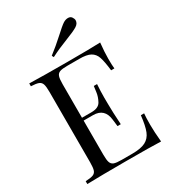

<svg xmlns="http://www.w3.org/2000/svg" viewBox="-221 -1053 1050 1170"><g transform="rotate(-30 304.5 -468.0)"><path d="M561 0Q493.2 -2.9 316.4 -2.9Q139.6 -2.9 42 0V-20Q78.1 -21.5 94.7 -27.8Q111.3 -34.2 117.2 -51.3Q123 -68.4 123 -106V-602.1Q123 -639.6 117.2 -656.7Q111.3 -673.8 94.7 -680.2Q78.1 -686.5 42 -688V-708Q140.1 -705.1 309.6 -705.1Q479 -705.1 541 -708Q534.2 -642.6 534.2 -596.7Q534.2 -550.8 537.1 -527.8H514.2Q506.8 -592.8 496.1 -624.5Q485.4 -656.2 459 -670.9Q432.6 -685.5 379.9 -685.1H296.9Q260.7 -685.1 244.1 -679.2Q227.5 -672.9 221.7 -656.2Q215.8 -639.6 215.8 -602.1V-366.2H282.2Q332.5 -366.2 349.1 -396.5Q365.7 -426.8 369.6 -457.5Q373.5 -488.8 375 -498H397.9Q394.5 -448.7 394.5 -403.8L395 -356Q395 -305.2 400.9 -213.9H377.9Q377 -220.7 372.1 -262.2Q362.8 -346.2 282.2 -346.2H215.8V-106Q215.8 -68.4 221.7 -51.8Q227.5 -35.2 244.1 -28.8Q260.7 -22.9 296.9 -22.9H370.1Q432.6 -22.9 464.8 -39.6Q497.1 -56.2 511.7 -92.8Q526.4 -129.4 534.2 -200.2H557.1Q554.2 -172.9 554.2 -122.1Q554.2 -71.3 561 0ZM479.5 -900.4Q479.5 -877.9 456.1 -863.3Q432.6 -848.6 370.6 -824.7Q308.1 -800.8 252 -772L245.1 -785.2Q295.9 -824.2 344.7 -868.7Q393.1 -913.1 410.6 -924.3Q427.7 -935.5 445.3 -935.5Q462.9 -935.5 471.2 -922.9Q479.5 -910.2 479.5 -900.4Z"/></g></svg>

Font: PlayfairDisplay-Regular
Style: Regular
Weight: 400
Designer: Claus Eggers Sørensen
Foundry: Claus Eggers Sørensen
Version: Version 1.002;PS 001.002;hotconv 1.0.70;makeotf.lib2.5.58329